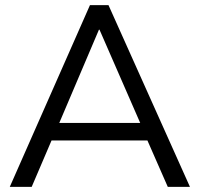

<svg xmlns="http://www.w3.org/2000/svg" viewBox="-20 -725 775 745"><path d="M18 0 329 -705H401L717 0H631L552 -180H180L103 0ZM364 -610 210 -248H524L366 -610Z"/></svg>

Font: Winston
Style: Regular
Weight: 400
Designer: Original fonts by Vernon Adams / Changes by Cristiano Sobral
Foundry: Original fonts by Vernon Adams / Changes by Cristiano Sobral
Version: Version 2.503;July 17, 2020;FontCreator 13.0.0.2655 64-bit